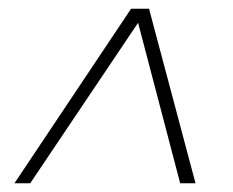

<svg xmlns="http://www.w3.org/2000/svg" viewBox="-20 -547 531 438"><path d="M426 -129H391L295 -495L49 -129H13L279 -527H320Z"/></svg>

Font: TypoPRO Montserrat
Style: Italic
Weight: 275
Italic angle: -11.3°
Designer: Julieta Ulanovsky
Foundry: Julieta Ulanovsky
Version: Version 6.001